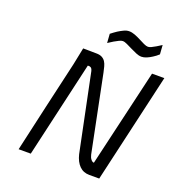

<svg xmlns="http://www.w3.org/2000/svg" viewBox="-154 -1015 1070 1144"><g transform="rotate(20 381.0 -443.0)"><path d="M91 0Q124 -148 157.5 -294Q191 -440 225 -588L247 -696L331 -695Q353 -695 367 -687.5Q381 -680 389 -667.5Q397 -655 401.5 -638Q406 -621 410 -602L508 -118Q512 -100 521 -89Q530 -78 538 -78H540L684 -695H762L602 0H539Q501 0 476 -25Q451 -50 440 -95L339 -585Q335 -602 326 -606.5Q317 -611 308 -609L168 0ZM689 -819Q673 -804 655 -793Q640 -783 622.5 -775.5Q605 -768 590 -768Q573 -768 554.5 -776Q536 -784 517.5 -793Q499 -802 482.5 -810Q466 -818 454 -818Q445 -818 431 -811Q417 -804 403 -796Q387 -786 370 -775L366 -832Q385 -847 403 -859Q419 -869 436.5 -877.5Q454 -886 470 -886Q488 -886 507.5 -878.5Q527 -871 545 -861.5Q563 -852 579 -844.5Q595 -837 606 -837Q614 -837 627 -843Q640 -849 653 -857Q668 -866 685 -877Z"/></g></svg>

Font: Panefresco 400wt
Style: Italic
Weight: 400
Foundry: Campivisivi & Chank Co
Version: Version 1.001